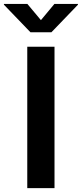

<svg xmlns="http://www.w3.org/2000/svg" viewBox="-71 -968 421 988"><path d="M209.5 -727.5V0H69.3V-727.5ZM69.8 -947.8 139.6 -864.3 209 -947.8H330.1V-943.8L193.4 -801.8H85.9L-50.8 -943.8V-947.8Z"/></svg>

Font: Inter Cardless
Style: Bold
Weight: 700
Designer: Rasmus Andersson
Foundry: rsms
Version: Version 4.001;git-9221beed3